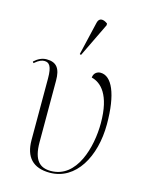

<svg xmlns="http://www.w3.org/2000/svg" viewBox="-121 -882 760 969"><g transform="rotate(15 259.0 -397.0)"><path d="M233 -605 319 -783V-792C298 -808 274 -812 267 -783L226 -608ZM234 10C370 10 450 -131 450 -301C450 -459 411 -544 352 -544C336 -544 317 -534 315 -509C365 -497 419 -447 419 -298C419 -174 373 0 237 0C181 0 145 -29 145 -126V-447C145 -509 125 -539 72 -539C48 -539 26 -528 7 -510L12 -503C36 -524 51 -528 63 -528C88 -528 103 -512 103 -447V-126C103 -37 146 10 234 10Z"/></g></svg>

Font: Noto Serif Display ExtraLight
Style: Regular
Weight: 200
Designer: Monotype Design Team
Foundry: Monotype Imaging Inc.
Version: Version 2.009